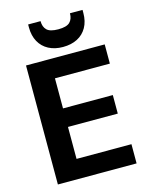

<svg xmlns="http://www.w3.org/2000/svg" viewBox="-134 -1006 852 1091"><g transform="rotate(-15 292.0 -461.0)"><path d="M68 0V-700H531V-587H208V-410H501V-301H208V-113H531V0ZM299 -747Q251 -747 215 -766Q179 -785 159.5 -820.5Q140 -856 140 -904V-922H213Q213 -888 232 -869.5Q251 -851 299 -851Q348 -851 367 -869.5Q386 -888 386 -922H460V-904Q460 -855 440 -819.5Q420 -784 384 -765.5Q348 -747 299 -747Z"/></g></svg>

Font: DM Sans 17pt ExtraBold
Style: Regular
Weight: 800
Version: Version 4.004;gftools[0.9.30]